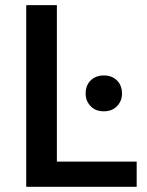

<svg xmlns="http://www.w3.org/2000/svg" viewBox="-20 -720 567 740"><path d="M81.1 -700.2H199.2V-97.2H506.8V0H81.1ZM310.1 -358.9Q310.1 -391.1 329.6 -410.2Q349.6 -429.2 379.9 -429.2Q411.1 -429.2 430.7 -410.2Q450.2 -391.1 450.2 -358.9Q450.2 -331.1 431.2 -311Q412.1 -291 379.9 -291Q348.1 -291 329.1 -311Q310.1 -331.1 310.1 -358.9Z"/></svg>

Font: Post Grotesk Medium
Style: Medium
Weight: 500
Version: Version 1.0